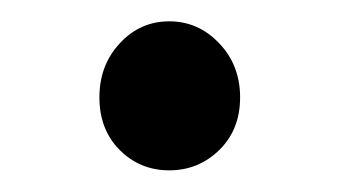

<svg xmlns="http://www.w3.org/2000/svg" viewBox="-20 -147 317 180"><path d="M185.5 -6.3Q166 12.7 138.7 12.7Q111.3 12.7 92.3 -6.3Q73.2 -25.4 73.2 -55.7Q73.2 -85.9 92.3 -106.4Q111.3 -127 138.7 -127Q166 -127 185.5 -106.4Q205.1 -85.9 205.1 -55.7Q205.1 -25.4 185.5 -6.3Z"/></svg>

Font: Bpmf Zihi Sans Regular
Style: Regular
Weight: 400
Foundry: But Ko
Version: Version 1.320